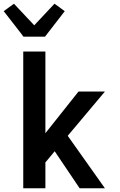

<svg xmlns="http://www.w3.org/2000/svg" viewBox="-25 -1012 645 1032"><path d="M403 0 269 -199 219 -139V0H100V-735H219V-296L397 -520H539L339 -282L539 0ZM101 -815 86 -835 -5 -952 50 -992 159 -876 268 -992 323 -952 217 -815Z"/></svg>

Font: Iosevka Aile
Style: Bold
Weight: 700
Designer: Belleve Invis
Foundry: Belleve Invis
Version: Version 28.0.1; ttfautohint (v1.8.4)